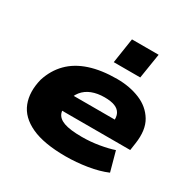

<svg xmlns="http://www.w3.org/2000/svg" viewBox="-168 -917 1086 1092"><g transform="rotate(30 374.5 -371.5)"><path d="M399 11Q256 11 173 -27.5Q90 -66 63 -135.5Q36 -205 59 -296Q82 -368 131 -417.5Q180 -467 256 -492Q332 -517 434 -517Q517 -517 584 -489.5Q651 -462 686 -404Q721 -346 707 -252L700 -204H214L231 -310H558L536 -289Q541 -327 529.5 -349Q518 -371 492 -381Q466 -391 425 -391Q378 -391 342 -377Q306 -363 283 -334.5Q260 -306 253 -262L254 -267Q246 -221 256 -190.5Q266 -160 306 -145.5Q346 -131 424 -131Q481 -131 536.5 -140.5Q592 -150 630 -163L665 -35Q611 -12 539.5 -0.5Q468 11 399 11ZM369 -590 394 -754H569L543 -590Z"/></g></svg>

Font: Nunito Sans 7pt Expanded Black
Style: Italic
Weight: 900
Width: 7
Italic angle: -9°
Designer: Vernon Adams
Foundry: Vernon Adams
Version: Version 3.101;gftools[0.9.27]